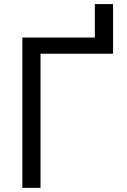

<svg xmlns="http://www.w3.org/2000/svg" viewBox="-20 -909 615 929"><path d="M88.1 0V-727.3H438.9V-889.2H527V-649.1H176.1V0Z"/></svg>

Font: Inter Alia
Style: Regular
Weight: 400
Designer: Rasmus Andersson (Latin, Greek, Cyrillic etc.) and Evan from Shavian.info (Shavian, old style figures)
Foundry: Shavian.info
Version: Version 0.001;git-37ab20767